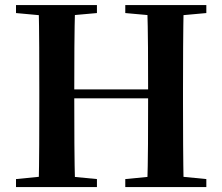

<svg xmlns="http://www.w3.org/2000/svg" viewBox="-20 -761 904 781"><path d="M45.1 0V-32.6L193.8 -47.3H221.3L374.3 -32.6V0ZM137.2 0Q139.2 -85.2 139.5 -171.8Q139.9 -258.5 139.9 -346.1V-393.6Q139.9 -481.3 139.5 -567.7Q139.2 -654.1 137.2 -740.5H285.6Q283.1 -655.6 282.6 -568.4Q282.1 -481.3 282.1 -393.6V-365.8Q282.1 -265.3 282.6 -176Q283.1 -86.6 285.6 0ZM211.1 -361V-397.4H653.7V-361ZM489.6 0V-32.6L641.5 -47.3H668.6L819.3 -32.6V0ZM578.8 0Q581.5 -85.2 582 -174.1Q582.5 -263.1 582.5 -365.8V-393.6Q582.5 -481.3 582 -567.7Q581.5 -654.1 578.8 -740.5H727.1Q725.4 -655.6 724.9 -568.4Q724.4 -481.3 724.4 -393.6V-346.1Q724.4 -259.9 724.9 -173.3Q725.4 -86.6 727.1 0ZM45.1 -707.9V-740.5H374.3V-707.9L221.3 -694.2H193.8ZM489.6 -707.9V-740.5H819.3V-707.9L668.6 -694.2H641.5Z"/></svg>

Font: Noto Serif SC ExtraLight
Style: Regular
Weight: 200
Designer: Ryoko NISHIZUKA 西塚涼子 (kana & ideographs); Frank Grießhammer (Latin, Greek & Cyrillic); Wenlong ZHANG 张文龙 (bopomofo); San
Foundry: Adobe
Version: Version 2.002-H1;hotconv 1.1.0;makeotfexe 2.6.0